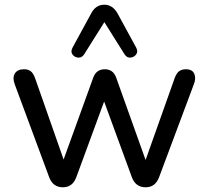

<svg xmlns="http://www.w3.org/2000/svg" viewBox="-20 -788 885 815"><path d="M558 -586Q567 -569 558 -557Q549 -545 534 -543.5Q519 -542 509 -557L423 -694L337 -557Q327 -542 311.5 -543.5Q296 -545 287.5 -557Q279 -569 288 -586L367 -731Q386 -768 423 -768Q458 -768 479 -731ZM247 7Q205 7 189 -35L43 -429Q32 -458 43 -476Q54 -494 82 -494Q99 -494 110 -486Q121 -478 129 -456L250 -111L376 -459Q389 -494 425 -494Q460 -494 473 -459L598 -109L722 -458Q730 -479 741.5 -486.5Q753 -494 769 -494Q797 -494 805 -474Q813 -454 802 -428L655 -35Q639 7 598 7Q556 7 540 -35L422 -357L304 -36Q288 7 247 7Z"/></svg>

Font: Chiron GoRound TC
Style: Regular
Weight: 400
Designer: Ryoko NISHIZUKA 西塚涼子 (kana, bopomofo & ideographs); Paul D. Hunt (Latin, Greek & Cyrillic); Sandoll Communications 산돌커뮤니
Foundry: Adobe
Version: Version 1.000;hotconv 1.1.1;makeotfexe 2.6.0